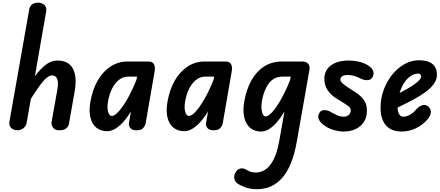

<svg xmlns="http://www.w3.org/2000/svg" viewBox="-20 -948 3202 1397"><path d="M107 0Q91.5 0 76.5 -6.8Q61.5 -13.5 53.2 -27.2Q45 -41 48.5 -62L192.5 -878.5Q197.5 -906.5 215.8 -917.5Q234 -928.5 256.5 -928.5Q284 -928.5 302.5 -912.2Q321 -896 316 -865L234 -394Q273 -445.5 312.5 -476.5Q352 -507.5 399.5 -507.5Q453 -507.5 484.5 -481Q516 -454.5 526 -404.2Q536 -354 523 -282L481 -43.5Q478.5 -30 462.5 -15Q446.5 0 410.5 0Q379.5 0 365.8 -19.8Q352 -39.5 355.5 -61.5L398 -300Q403.5 -329 401 -351.5Q398.5 -374 388.2 -386.8Q378 -399.5 359 -399.5Q329.5 -399.5 291.2 -353.2Q253 -307 204.5 -228.5L174 -55.5Q170 -30 150 -15Q130 0 107 0Z M760 6.5Q712 6.5 680.2 -19.8Q648.5 -46 637.2 -94.8Q626 -143.5 638 -210Q654 -299.5 692.2 -364.5Q730.5 -429.5 785.8 -465Q841 -500.5 907.5 -500.5H1059Q1089.5 -500.5 1100.2 -480.8Q1111 -461 1105 -428.5L1039 -47.5Q1036.5 -34 1022.5 -17Q1008.5 0 972.5 0Q941.5 0 928 -17Q914.5 -34 918.5 -55L933 -138Q906 -93 876.8 -60.5Q847.5 -28 818.2 -10.8Q789 6.5 760 6.5ZM794 -104Q812.5 -104 841.8 -135.2Q871 -166.5 905.2 -225.2Q939.5 -284 972.5 -366.5L977.5 -390.5H911.5Q876.5 -390.5 847 -368Q817.5 -345.5 796.5 -305.2Q775.5 -265 766 -210.5Q758 -163 766.8 -133.5Q775.5 -104 794 -104Z M1321 6.5Q1273 6.5 1241.2 -19.8Q1209.5 -46 1198.2 -94.8Q1187 -143.5 1199 -210Q1215 -299.5 1253.2 -364.5Q1291.5 -429.5 1346.8 -465Q1402 -500.5 1468.5 -500.5H1620Q1650.5 -500.5 1661.2 -480.8Q1672 -461 1666 -428.5L1600 -47.5Q1597.5 -34 1583.5 -17Q1569.5 0 1533.5 0Q1502.5 0 1489 -17Q1475.5 -34 1479.5 -55L1494 -138Q1467 -93 1437.8 -60.5Q1408.5 -28 1379.2 -10.8Q1350 6.5 1321 6.5ZM1355 -104Q1373.5 -104 1402.8 -135.2Q1432 -166.5 1466.2 -225.2Q1500.5 -284 1533.5 -366.5L1538.5 -390.5H1472.5Q1437.5 -390.5 1408 -368Q1378.5 -345.5 1357.5 -305.2Q1336.5 -265 1327 -210.5Q1319 -163 1327.8 -133.5Q1336.5 -104 1355 -104Z M1850 428.5Q1799.5 428.5 1762.5 414.2Q1725.5 400 1707.5 386.5Q1687.5 372.5 1684.5 348.2Q1681.5 324 1697 301.5Q1709 282 1730.5 278Q1752 274 1772.5 287Q1783.5 294.5 1801.8 301Q1820 307.5 1843 307.5Q1875 307.5 1907.8 287.8Q1940.5 268 1968 218Q1995.5 168 2012 76.5L2050 -137.5Q2023.5 -92.5 1995 -59.5Q1966.5 -26.5 1937.8 -8.8Q1909 9 1880 9Q1831 9 1799.8 -18Q1768.5 -45 1757 -94.8Q1745.5 -144.5 1757.5 -211Q1773.5 -300 1810.2 -364.8Q1847 -429.5 1902.8 -465Q1958.5 -500.5 2031.5 -500.5H2177Q2208 -500.5 2222.2 -484.2Q2236.5 -468 2231.5 -439.5L2139 85Q2108.5 257.5 2036 343Q1963.5 428.5 1850 428.5ZM1913.5 -101Q1925.5 -101 1941.5 -113.8Q1957.5 -126.5 1975.8 -150Q1994 -173.5 2013.5 -206Q2033 -238.5 2052.8 -278.8Q2072.5 -319 2090.5 -364.5L2095.5 -390.5H2035.5Q1973.5 -390.5 1936.5 -341.8Q1899.5 -293 1885.5 -211.5Q1880.5 -179.5 1882.8 -154.5Q1885 -129.5 1893 -115.2Q1901 -101 1913.5 -101Z M2479 9Q2450 9 2413.8 -0.5Q2377.5 -10 2349 -29Q2312 -52.5 2300.5 -77.8Q2289 -103 2303.5 -126Q2316 -148.5 2343 -146.8Q2370 -145 2391.5 -130.5Q2402 -124 2427.8 -111.5Q2453.5 -99 2480 -99Q2506 -99 2519 -113.2Q2532 -127.5 2532 -143Q2532 -154.5 2527.8 -161.8Q2523.5 -169 2514 -176.5Q2499.5 -187 2477.8 -200.8Q2456 -214.5 2431 -229.5Q2388.5 -255 2364.2 -291.5Q2340 -328 2340 -373.5Q2340 -436.5 2387.5 -472Q2435 -507.5 2518 -507.5Q2547 -507.5 2579.5 -501.8Q2612 -496 2641.5 -481.5Q2677.5 -464 2691.5 -439.5Q2705.5 -415 2690.5 -386.5Q2678.5 -365.5 2653 -364.8Q2627.5 -364 2602 -377.5Q2586 -386 2561 -394.2Q2536 -402.5 2508.5 -402.5Q2484.5 -402.5 2470.5 -393.5Q2456.5 -384.5 2456.5 -370.5Q2456.5 -355.5 2472.5 -341.2Q2488.5 -327 2518.5 -307.5Q2542 -292 2566.2 -276.8Q2590.5 -261.5 2604.5 -247Q2624 -228.5 2636.8 -205.5Q2649.5 -182.5 2649.5 -139.5Q2649.5 -96 2628.5 -62.2Q2607.5 -28.5 2569.2 -9.8Q2531 9 2479 9Z M2903.5 9Q2827.5 9 2788.2 -35.8Q2749 -80.5 2749 -164Q2749 -232.5 2772 -294.8Q2795 -357 2834.2 -405.5Q2873.5 -454 2923.8 -481.8Q2974 -509.5 3029 -509.5Q3093.5 -509.5 3126.2 -482.5Q3159 -455.5 3159 -404Q3159 -380 3148.2 -357.5Q3137.5 -335 3117.2 -314Q3097 -293 3069 -273.2Q3041 -253.5 3006.5 -234Q2982.5 -220 2946.5 -201.8Q2910.5 -183.5 2873 -165.5Q2873 -157 2874 -149.8Q2875 -142.5 2876.5 -136Q2880 -120.5 2889.5 -109.8Q2899 -99 2912.5 -99Q2937 -99 2961.8 -112.2Q2986.5 -125.5 3006 -149.5Q3028 -175 3051.8 -182Q3075.5 -189 3094.5 -174.5Q3104 -167.5 3110.2 -154.2Q3116.5 -141 3113.8 -122.8Q3111 -104.5 3093 -82.5Q3058.5 -40.5 3008.2 -15.8Q2958 9 2903.5 9ZM2887.5 -271.5Q2903 -279.5 2919 -288.5Q2935 -297.5 2950.5 -306Q2980 -323 3000.5 -338.2Q3021 -353.5 3032.5 -366.8Q3044 -380 3044 -391Q3044 -399 3039 -405.8Q3034 -412.5 3024.5 -412.5Q2994 -412.5 2967.2 -394.2Q2940.5 -376 2920.2 -344.2Q2900 -312.5 2887.5 -271.5Z"/></svg>

Font: Edu AU VIC WA NT Hand SemiBold
Style: Regular
Weight: 600
Version: Version 1.001